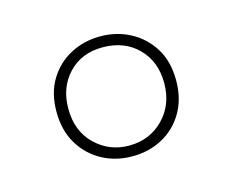

<svg xmlns="http://www.w3.org/2000/svg" viewBox="-50 -790 458 377"><g transform="rotate(-15 179.0 -601.0)"><path d="M179 -479Q145 -479 117.5 -494Q90 -509 73.5 -536.5Q57 -564 57 -602Q57 -640 73.5 -667Q90 -694 117.5 -708.5Q145 -723 178 -723Q211 -723 238.5 -708.5Q266 -694 283 -667Q300 -640 300 -601Q300 -564 284 -536.5Q268 -509 240.5 -494Q213 -479 179 -479ZM178 -501Q220 -501 248 -529.5Q276 -558 276 -602Q276 -646 248.5 -673.5Q221 -701 177 -701Q134 -701 107.5 -673Q81 -645 81 -602Q81 -556 109.5 -528.5Q138 -501 178 -501Z"/></g></svg>

Font: Noto Sans Khmer ExtraCondensed Thin
Style: Regular
Weight: 250
Width: 2
Designer: Danh Hong and the Monotype Design Team
Foundry: Monotype Imaging Inc.
Version: Version 2.004